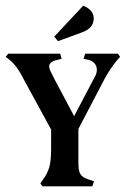

<svg xmlns="http://www.w3.org/2000/svg" viewBox="-28 -656 453 676"><path d="M395 -456 385 -445Q358 -412 339 -376L248 -202V-83Q248 -60 252.5 -48.5Q257 -37 268 -31Q279 -25 303 -18L297 0H122L114 -10L122 -22Q139 -44 145.5 -67.5Q152 -91 152 -131V-200L57 -374Q41 -406 27 -423.5Q13 -441 -8 -456L1 -467H184L189 -449L174 -445Q145 -439 145 -422Q145 -416 150 -405Q155 -394 165 -375L233 -247L305 -384Q313 -397 313 -410Q313 -423 305 -432.5Q297 -442 285 -445L266 -449L272 -467H387ZM302 -591Q302 -556 258 -541L176 -511L163 -527L265 -636Q302 -621 302 -591Z"/></svg>

Font: Katibeh
Style: Regular
Weight: 400
Designer: Arabic design by Kourosh Beigpour, Latin design by Eduardo Tunni, engineering by Lasse Fister
Version: Version 1.0010g